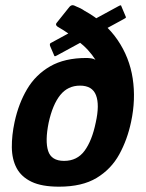

<svg xmlns="http://www.w3.org/2000/svg" viewBox="-20 -696 548 722"><path d="M473 -238Q459 -171 428.5 -115.5Q398 -60 343.5 -27Q289 6 202 6Q137 6 98.5 -12.5Q60 -31 42.5 -64Q25 -97 24.5 -142Q24 -187 35 -238Q50 -307 82 -361Q114 -415 168.5 -446.5Q223 -478 305 -478Q314 -478 323.5 -476.5Q333 -475 339 -471Q327 -490 311 -507.5Q295 -525 273 -542Q258 -555 240 -568Q222 -581 196 -596Q187 -603 193 -610L241 -670Q244 -674 249.5 -676Q255 -678 266 -672Q274 -669 282 -665Q290 -661 297 -656Q377 -612 422 -546Q467 -480 479 -401Q491 -322 473 -238ZM340 -235Q355 -302 341 -338Q327 -374 281 -374Q235 -374 206.5 -338.5Q178 -303 163 -235Q149 -166 161 -128.5Q173 -91 221 -91Q270 -91 298 -129Q326 -167 340 -235ZM195 -488Q188 -484 186 -484.5Q184 -485 183 -489L168 -524Q167 -529 168 -531.5Q169 -534 176 -537L424 -672Q431 -676 433.5 -676Q436 -676 437 -671L453 -633Q454 -630 452.5 -628.5Q451 -627 443 -623Z"/></svg>

Font: Glory Thin
Style: Bold Italic
Weight: 700
Italic angle: -12°
Version: Version 1.011